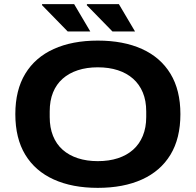

<svg xmlns="http://www.w3.org/2000/svg" viewBox="-20 -895 944 927"><path d="M452 12Q329 12 239.5 -28.5Q150 -69 102 -148Q54 -227 54 -344Q54 -460 102 -539Q150 -618 239.5 -658.5Q329 -699 452 -699Q576 -699 665.5 -658.5Q755 -618 803 -539Q851 -460 851 -344Q851 -227 803 -148Q755 -69 665.5 -28.5Q576 12 452 12ZM452 -117Q506 -117 549 -131Q592 -145 622.5 -172Q653 -199 669.5 -239Q686 -279 686 -330V-357Q686 -409 669.5 -448.5Q653 -488 622.5 -515Q592 -542 549 -556Q506 -570 452 -570Q399 -570 356 -556Q313 -542 282.5 -515Q252 -488 236 -448.5Q220 -409 220 -357V-330Q220 -279 236 -239Q252 -199 282.5 -172Q313 -145 356 -131Q399 -117 452 -117ZM523 -743 399 -870 400 -875H554L632 -743ZM307 -743 183 -870V-875H338L416 -743Z"/></svg>

Font: Archivo SemiExpanded
Style: Bold
Weight: 700
Width: 6
Designer: Hector Gatti
Foundry: Omnibus-Type
Version: Version 2.001